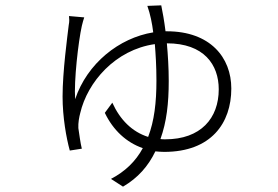

<svg xmlns="http://www.w3.org/2000/svg" viewBox="-20 -625 1040 718"><path d="M599 -508C594 -548 588 -581 583 -605L531 -603C542 -572 549 -537 553 -504C425 -483 306 -388 261 -254C256 -322 273 -470 286 -528C289 -540 292 -552 295 -560L238 -565C239 -554 240 -546 237 -531C232 -489 214 -357 214 -264C214 -187 228 -109 241 -62L286 -69C281 -88 276 -126 273 -146C272 -166 276 -187 280 -202C307 -318 411 -439 559 -460C562 -423 565 -379 565 -323C565 -242 557 -173 534 -113C474 -132 429 -177 400 -241L372 -203C403 -138 453 -92 514 -71C487 -21 447 17 395 44L440 73C496 40 534 -3 561 -59C572 -58 583 -57 594 -57C770 -57 845 -165 845 -294C845 -410 766 -508 604 -508ZM598 -104C591 -104 587 -104 580 -105C603 -169 611 -238 611 -322C611 -371 608 -419 604 -463C743 -463 798 -383 798 -291C798 -183 731 -104 598 -104Z"/></svg>

Font: Spoqa Han Sans Neo Light
Style: Regular
Weight: 300
Designer: [Spoqa Han Sans Neo] Dong-huui Kim ___ Younghwa Kang ___ Yujin Lee ___ [Noto Sans] Ryoko NISHIZUKA ____ (kana & ideograp
Foundry: Spoqa (http://www.spoqa-han-sans.com)
Version: Version 1.100;hotconv 1.0.109;makeotfexe 2.5.65596